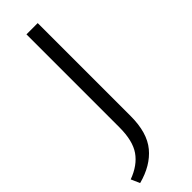

<svg xmlns="http://www.w3.org/2000/svg" viewBox="-289 -673 892 892"><g transform="rotate(-45 157.0 -227.0)"><path d="M131 -658H205V-47Q205 62 156 121Q107 180 16 204L-3 161Q65 136 98 88.5Q131 41 131 -47Z"/></g></svg>

Font: LXGW Bright GB
Style: Regular
Weight: 400
Designer: Christian Thalmann (Catharsis Fonts)
Foundry: LXGW / Christian Thalmann (Catharsis Fonts) / Fontworks Inc.
Version: Version 5.510